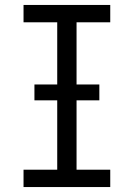

<svg xmlns="http://www.w3.org/2000/svg" viewBox="-20 -755 540 775"><path d="M75 0V-70H211V-665H75V-735H425V-665H289V-70H425V0ZM381 -350H119V-414H381Z"/></svg>

Font: Iosevka Term
Style: Regular
Weight: 400
Monospace: yes
Designer: Belleve Invis
Foundry: Belleve Invis
Version: Version 30.0.1